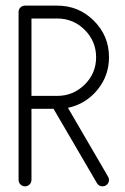

<svg xmlns="http://www.w3.org/2000/svg" viewBox="-20 -656 440 676"><path d="M45.4 -22.9V-613.8Q45.4 -623.5 52 -629.9Q58.6 -636.2 68.4 -636.2H181.6Q257.3 -636.2 310.5 -583Q363.8 -529.8 363.8 -454.6Q363.8 -389.2 322.8 -339.4Q281.7 -289.6 219.2 -276.4L360.4 -34.2Q363.8 -28.8 363.8 -22.9Q363.8 -13.2 357.2 -6.6Q350.6 0 340.8 0Q328.1 0 321.3 -11.2L168.5 -272.9H90.8V-22.9Q90.8 -13.2 84.2 -6.6Q77.6 0 68.1 0Q58.6 0 52 -6.6Q45.4 -13.2 45.4 -22.9ZM90.8 -318.4H181.6Q237.8 -318.4 278.1 -358.2Q318.4 -397.9 318.4 -454.3Q318.4 -510.7 278.3 -550.8Q238.3 -590.8 181.6 -590.8H90.8Z"/></svg>

Font: OpenGost Type A TT
Style: Regular
Weight: 400
Version: Version 0.3